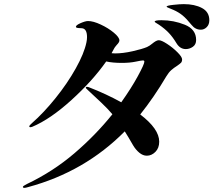

<svg xmlns="http://www.w3.org/2000/svg" viewBox="-20 -872 1040 931"><path d="M995 -774Q995 -753 982.5 -740.5Q970 -728 954 -728Q927 -728 909 -751Q884 -782 865 -797.5Q846 -813 821 -824Q813 -828 800.5 -832.5Q788 -837 788 -840Q788 -845 820.5 -848.5Q853 -852 871 -852Q924 -852 959.5 -833Q995 -814 995 -774ZM931 -678Q931 -656 915 -645Q899 -634 881 -634Q853 -634 836 -662Q818 -692 798.5 -712.5Q779 -733 751 -752Q743 -757 736.5 -761Q730 -765 730 -767Q730 -774 763 -774Q822 -774 876.5 -752Q931 -730 931 -678ZM863 -584Q863 -573 857.5 -567.5Q852 -562 839 -553Q823 -543 810.5 -532Q798 -521 786 -501Q727 -401 660 -317Q752 -247 752 -185Q752 -154 733.5 -135.5Q715 -117 692 -117Q673 -117 655.5 -131.5Q638 -146 625 -168Q601 -210 585 -235Q391 -39 117 35Q104 39 98 39Q91 39 91 34Q91 30 111 20Q237 -40 340.5 -128.5Q444 -217 525 -318Q505 -342 473 -372.5Q441 -403 402 -439Q396 -444 396 -447Q396 -451 401 -451Q405 -451 411 -449Q496 -416 568 -376Q617 -445 648.5 -503Q680 -561 680 -573Q680 -579 673 -579Q666 -579 637.5 -573Q609 -567 571 -567Q526 -567 495 -574Q429 -480 326.5 -387Q224 -294 136 -257L128 -255Q122 -255 122 -259Q122 -264 135 -275Q192 -325 249.5 -396.5Q307 -468 347.5 -540.5Q388 -613 399 -666Q402 -680 402 -692Q402 -732 378 -735Q374 -735 361 -736Q348 -737 348 -742Q348 -750 371 -760Q394 -770 407 -770Q432 -770 468.5 -753Q505 -736 532 -713.5Q559 -691 559 -676Q559 -667 546 -654Q535 -641 534 -638Q526 -622 521 -614Q526 -613 538 -613Q576 -613 622.5 -623.5Q669 -634 693 -644Q706 -650 719 -661Q726 -667 734.5 -672Q743 -677 750 -677Q763 -677 790.5 -659Q818 -641 840.5 -618.5Q863 -596 863 -584Z"/></svg>

Font: Shippori Mincho ExtraBold
Style: Regular
Weight: 800
Designer: FONTDASU
Foundry: FONTDASU / Google Inc. / but / Adobe
Version: Version 3.110; ttfautohint (v1.8.3)